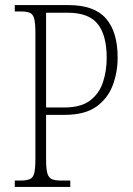

<svg xmlns="http://www.w3.org/2000/svg" viewBox="-20 -734 522 754"><path d="M38 0V-25H61Q84 -25 97 -30.5Q110 -36 114.5 -54Q119 -72 119 -110V-606Q119 -642 114.5 -660Q110 -678 97.5 -683.5Q85 -689 61 -689H38V-714H249Q350 -714 396 -661.5Q442 -609 442 -508Q442 -450 422.5 -398.5Q403 -347 358 -315Q313 -283 234 -283H161V-108Q161 -71 166 -53.5Q171 -36 183.5 -30.5Q196 -25 220 -25H256V0ZM234 -312Q298 -312 334 -339.5Q370 -367 384.5 -411.5Q399 -456 399 -507Q399 -595 364 -639.5Q329 -684 246 -684H161V-312Z"/></svg>

Font: Noto Serif Bengali Condensed ExtraLight
Style: Regular
Weight: 200
Width: 3
Designer: Juan Bruce, Universal Thirst, Indian Type Foundry and the Monotype Design Team.
Foundry: Monotype Imaging Inc.
Version: Version 2.003; ttfautohint (v1.8.4.7-5d5b)